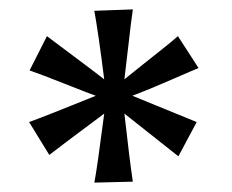

<svg xmlns="http://www.w3.org/2000/svg" viewBox="-20 -755 494 409"><path d="M360 -422Q346 -433 245 -513Q256 -414 263 -368L181 -366Q187 -397 202 -513Q108 -443 85 -425L42 -495Q78 -508 184 -551Q167 -557 118 -576.5Q69 -596 43 -605L80 -678Q97 -665 138 -634.5Q179 -604 202 -586Q190 -681 181 -732L263 -735Q259 -708 253.5 -658.5Q248 -609 245 -586Q260 -598 283 -616.5Q306 -635 324.5 -649.5Q343 -664 359 -678L403 -610Q395 -607 344.5 -585Q294 -563 262 -551L399 -495Z"/></svg>

Font: Fresca
Style: Regular
Weight: 400
Designer: Iván Moreno
Foundry: Fontstage
Version: Version 1.001